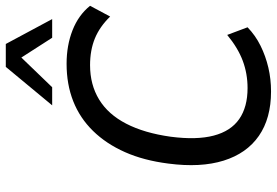

<svg xmlns="http://www.w3.org/2000/svg" viewBox="-170 -800 978 679"><g transform="rotate(-90 319.5 -460.0)"><path d="M336 9Q241 9 179 -34Q117 -77 91.5 -158.5Q66 -240 81 -354Q92 -441 121.5 -507.5Q151 -574 196.5 -620.5Q242 -667 301.5 -690.5Q361 -714 434 -714Q499 -714 552.5 -693Q606 -672 639 -631L601 -560Q565 -597 523.5 -614Q482 -631 429 -631Q360 -631 307.5 -599Q255 -567 222 -503Q189 -439 176 -346Q164 -254 180 -193.5Q196 -133 238.5 -103.5Q281 -74 348 -74Q399 -74 444.5 -91Q490 -108 536 -146L563 -74Q534 -46 497.5 -28Q461 -10 420.5 -0.5Q380 9 336 9ZM287 -765 423 -929H504L592 -765H526L456 -874L351 -765Z"/></g></svg>

Font: Nunito Sans 10pt SemiCondensed Medium
Style: Italic
Weight: 500
Width: 4
Italic angle: -9°
Designer: Vernon Adams
Foundry: Vernon Adams
Version: Version 3.101;gftools[0.9.27]